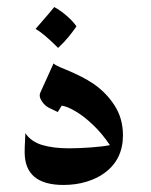

<svg xmlns="http://www.w3.org/2000/svg" viewBox="-20 -517 429 545"><path d="M329 -133Q329 -65 278 -27Q257 -11 226.5 -1.5Q196 8 160 8Q50 8 50 -85Q50 -100 51 -116.5Q52 -133 52 -139Q68 -115 99.5 -105.5Q131 -96 176 -96Q204 -96 238 -98.5Q272 -101 292 -105Q270 -138 243 -163.5Q216 -189 192 -202.5Q168 -216 155 -217L144 -199L119 -211Q107 -217 98.5 -230Q90 -243 94 -253L132 -337Q137 -332 150 -326.5Q163 -321 168 -319Q216 -299 244 -280Q281 -255 305 -218Q329 -181 329 -133ZM197 -442Q188 -429 176 -414Q164 -399 145 -381Q104 -422 81 -435Q123 -483 134 -497Q151 -488 169.5 -472Q188 -456 197 -442Z"/></svg>

Font: Katibeh
Style: Regular
Weight: 400
Designer: Arabic design by Kourosh Beigpour, Latin design by Eduardo Tunni, engineering by Lasse Fister
Version: Version 1.000